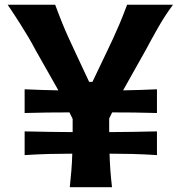

<svg xmlns="http://www.w3.org/2000/svg" viewBox="-20 -775 748 795"><path d="M269 0Q272.9 -36.1 275.6 -69.8Q278.3 -103.5 279.3 -138.7Q231.9 -138.7 183.8 -137.5Q135.7 -136.2 82 -132.8V-231Q136.2 -229.5 184.8 -229Q233.4 -228.5 280.8 -228V-282.7L267.6 -309.6Q223.1 -309.6 177.7 -309.1Q132.3 -308.6 82 -307.1V-405.3Q155.8 -401.9 221.7 -400.9L127.4 -567.4Q112.8 -595.2 97.9 -620.4Q83 -645.5 63 -677.2Q43 -709 11.7 -755.4H208.5Q225.1 -710.4 238.3 -678Q251.5 -645.5 264.9 -616.5Q278.3 -587.4 294.9 -551.8L349.1 -436H362.8L418.5 -552.7Q435.5 -587.9 449 -617.2Q462.4 -646.5 476.1 -678.7Q489.7 -710.9 506.3 -755.4H696.3Q662.6 -710 635.3 -661.9Q607.9 -613.8 583.5 -567.9L489.7 -400.9Q555.7 -401.9 629.9 -405.3V-307.1Q579.6 -308.6 534.2 -309.1Q488.8 -309.6 444.3 -309.6L432.1 -284.2V-228Q479 -228.5 527.3 -229Q575.7 -229.5 629.9 -231V-132.8Q576.7 -136.2 528.6 -137.5Q480.5 -138.7 433.6 -138.7Q434.6 -103.5 437 -69.8Q439.5 -36.1 443.8 0Z"/></svg>

Font: Pinar DS4-SemiBold
Style: Regular
Weight: 600
Designer: Amin Abedi
Version: Version 2.000